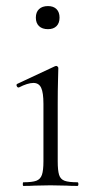

<svg xmlns="http://www.w3.org/2000/svg" viewBox="-20 -612 315 632"><path d="M57 -12Q86 -12 99.5 -17Q113 -22 118 -36.5Q123 -51 123 -81V-270Q123 -307 115.5 -323Q108 -339 90 -339Q71 -339 42 -324H41Q37 -324 35 -329Q33 -334 37 -336L161 -394L165 -395Q167 -395 169.5 -393Q172 -391 172 -388Q172 -382 171 -348.5Q170 -315 170 -271V-81Q170 -51 174.5 -36.5Q179 -22 192.5 -17Q206 -12 235 -12Q238 -12 238 -6Q238 0 235 0Q212 0 199 -1L146 -2L94 -1Q80 0 57 0Q55 0 55 -6Q55 -12 57 -12ZM98 -554Q98 -572 108.5 -582Q119 -592 138 -592Q156 -592 166 -582Q176 -572 176 -554Q176 -536 166 -526Q156 -516 138 -516Q119 -516 108.5 -526Q98 -536 98 -554Z"/></svg>

Font: Cormorant Infant Light
Style: Regular
Weight: 300
Designer: Christian Thalmann (Catharsis Fonts)
Version: Version 3.000